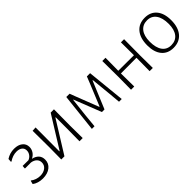

<svg xmlns="http://www.w3.org/2000/svg" viewBox="171 -1302 2149 2149"><g transform="rotate(-45 1245.5 -228.0)"><path d="M340 -127Q340 -67 294 -30.5Q248 6 173 6Q136 6 103 -4Q70 -14 47 -32L57 -72L62 -74Q84 -56 113 -46Q142 -36 173 -36Q225 -36 258 -62Q291 -88 291 -130Q291 -164 268.5 -186.5Q246 -209 205 -216H112L108 -220L111 -255L202 -254Q231 -265 249 -289.5Q267 -314 267 -344Q267 -378 242.5 -397.5Q218 -417 175 -417Q115 -417 58 -378L51 -380L54 -422Q111 -459 178 -459Q241 -459 278.5 -429.5Q316 -400 316 -351Q316 -315 296 -284.5Q276 -254 241 -238Q289 -227 314.5 -199Q340 -171 340 -127Z M518 -457 517 -80H522L755 -455H807L805 -199L807 0H756L758 -192V-378H753L518 0H468L470 -195L468 -454Z M1081 -384 1185 -116H1190L1302 -389L1328 -455H1379L1425 0H1382L1369 -145L1346 -378H1341L1206 -54H1165L1038 -378H1034L1009 -156L994 0H952L1002 -455H1054Z M1866 0 1868 -195V-210L1621 -209V-198L1623 0H1572L1574 -195L1572 -455H1623L1621 -251L1868 -250L1867 -455H1917L1915 -198L1917 0Z M2441 -233Q2441 -120 2388 -57Q2335 6 2241 6Q2151 6 2101 -54.5Q2051 -115 2051 -222Q2051 -335 2103.5 -398.5Q2156 -462 2250 -462Q2340 -462 2390.5 -401.5Q2441 -341 2441 -233ZM2100 -232Q2100 -136 2137.5 -84.5Q2175 -33 2243 -33Q2314 -33 2353 -82.5Q2392 -132 2392 -223Q2392 -319 2354 -371Q2316 -423 2248 -423Q2178 -423 2139 -373Q2100 -323 2100 -232Z"/></g></svg>

Font: t
Style: Regular
Weight: 300
Designer: Juan Pablo del Peral
Foundry: Huerta Tipografica
Version: Version 2.004; ttfautohint (v1.8.1)